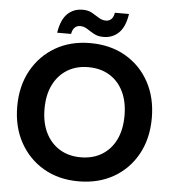

<svg xmlns="http://www.w3.org/2000/svg" viewBox="-59 -936 897 1002"><g transform="rotate(5 389.5 -435.0)"><path d="M389 12Q285 12 206 -34Q127 -80 82 -161.5Q37 -243 37 -350Q37 -457 82 -538.5Q127 -620 206 -666Q285 -712 389 -712Q494 -712 573.5 -666Q653 -620 697.5 -538.5Q742 -457 742 -350Q742 -243 697.5 -161.5Q653 -80 573.5 -34Q494 12 389 12ZM389 -114Q454 -114 501 -143Q548 -172 573.5 -224.5Q599 -277 599 -350Q599 -423 573.5 -475.5Q548 -528 501 -557Q454 -586 389 -586Q326 -586 279 -557Q232 -528 206 -475.5Q180 -423 180 -350Q180 -277 206 -224.5Q232 -172 279 -143Q326 -114 389 -114ZM453 -750Q424 -750 403.5 -761.5Q383 -773 365.5 -784.5Q348 -796 328 -796Q311 -796 299.5 -785Q288 -774 284 -751H211Q222 -820 254 -851Q286 -882 334 -882Q363 -882 383 -870.5Q403 -859 421 -847.5Q439 -836 459 -836Q476 -836 487.5 -847.5Q499 -859 502 -881H576Q566 -813 533.5 -781.5Q501 -750 453 -750Z"/></g></svg>

Font: DM Sans 36pt ExtraBold
Style: Regular
Weight: 800
Designer: Colophon Foundry, Jonny Pinhorn
Foundry: Colophon Foundry
Version: Version 4.004;gftools[0.9.30]